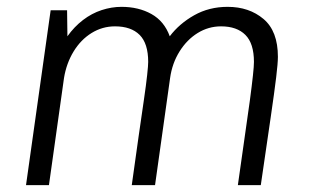

<svg xmlns="http://www.w3.org/2000/svg" viewBox="-20 -541 907 561"><path d="M56 0 128 -511H176L177 -435Q197 -463 222.5 -482.5Q248 -502 277 -511.5Q306 -521 335 -521Q385 -521 422.5 -500Q460 -479 476 -435Q504 -472 547.5 -496.5Q591 -521 645 -521Q708 -521 750 -485.5Q792 -450 792 -375Q792 -357 787 -315.5Q782 -274 771 -198.5Q760 -123 742 0H675Q686 -80 695 -141Q704 -202 710 -247Q716 -292 719 -320Q722 -348 722 -360Q722 -414 697 -439Q672 -464 626 -464Q589 -464 557.5 -444.5Q526 -425 504.5 -390.5Q483 -356 477 -313L433 0H365Q376 -80 385 -142.5Q394 -205 400.5 -249.5Q407 -294 410 -322Q413 -350 413 -360Q413 -414 388 -439Q363 -464 316 -464Q279 -464 247.5 -444.5Q216 -425 195 -390.5Q174 -356 167 -313L123 0Z"/></svg>

Font: Chivo Medium ExtraLight
Style: Italic
Weight: 250
Italic angle: -8.05°
Version: Version 2.002